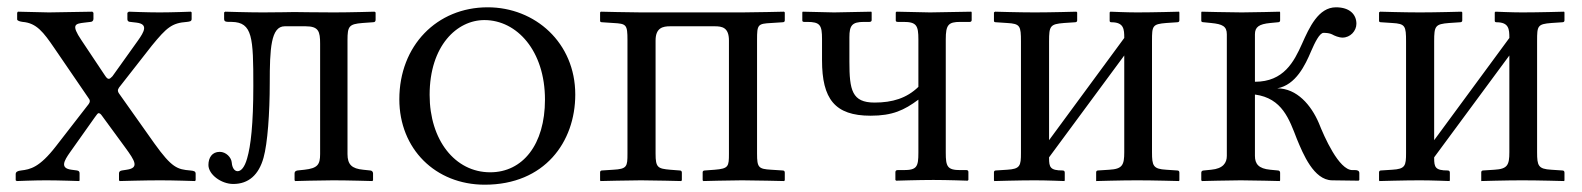

<svg xmlns="http://www.w3.org/2000/svg" viewBox="-20 -494 4334 526"><path d="M211 -432 228 -434C232 -434 236 -437 236 -442V-459L233 -462L114 -460L29 -462L27 -459V-441C27 -437 35 -435 42 -434C80 -431 99 -406 129 -362L222 -226C225 -222 226 -220 226 -217C226 -214 225 -212 223 -209L133 -93C88 -35 63 -30 38 -27C28 -26 23 -23 23 -17V0L26 2C26 2 75 0 106 0C141 0 197 2 197 2L198 0V-19C198 -24 196 -26 191 -27L176 -29C144 -33 155 -53 172 -77L240 -173C245 -180 248 -184 250 -184C253 -184 256 -182 260 -176L323 -90C350 -53 362 -34 327 -29L314 -27C309 -26 306 -24 306 -19V0L308 2C308 2 376 0 419 0C456 0 514 2 514 2L516 0V-18C516 -25 511 -26 501 -27C466 -30 451 -34 403 -101L306 -238C304 -241 303 -243 303 -246C303 -249 304 -250 306 -254L396 -369C437 -419 451 -431 492 -434C499 -435 505 -435 505 -442V-460L503 -462C503 -462 451 -460 417 -460C384 -460 333 -462 333 -462L329 -459V-441C329 -436 333 -434 337 -434L354 -432C387 -428 375 -407 358 -383L288 -285C284 -281 281 -278 278 -278C274 -278 271 -282 267 -288L203 -384C174 -427 186 -429 211 -432Z M631 -25C640 -25 650 -35 657 -60C667 -94 674 -154 674 -259C674 -391 672 -433 615 -434C598 -434 594 -434 594 -443V-460L597 -462C597 -462 660 -460 700 -460C734 -460 786 -461 786 -461C786 -461 853 -460 895 -460C938 -460 1006 -462 1006 -462L1009 -460V-440C1009 -435 1007 -433 1001 -433L973 -431C936 -428 932 -422 932 -384V-72C932 -43 944 -32 975 -29L994 -27C998 -27 1002 -24 1002 -19V0L1000 2C1000 2 932 0 893 0C857 0 789 2 789 2L787 0V-19C787 -24 790 -26 795 -27L814 -29C850 -33 857 -43 857 -72V-374C857 -408 853 -422 817 -422H760C722 -422 719 -360 719 -266C719 -184 713 -101 702 -62C689 -15 661 10 619 10C586 10 551 -16 551 -42C551 -62 561 -78 582 -78C599 -78 614 -63 615 -48C616 -35 622 -25 631 -25Z M1307 -439C1396 -439 1473 -355 1473 -221C1473 -98 1412 -22 1323 -22C1226 -22 1157 -111 1157 -234C1157 -369 1232 -439 1307 -439ZM1556 -235C1556 -377 1446 -474 1316 -474C1177 -474 1074 -369 1074 -222C1074 -86 1173 12 1308 12C1472 12 1556 -105 1556 -235Z M1699 -384V-73C1699 -38 1698 -31 1660 -29L1629 -27C1626 -27 1624 -25 1624 -22V0L1625 2C1625 2 1706 0 1736 0C1766 0 1846 2 1846 2L1848 0V-21C1848 -25 1846 -27 1842 -27L1816 -29C1782 -32 1776 -35 1776 -73V-383C1776 -418 1796 -422 1816 -422H1938C1958 -422 1977 -419 1977 -383V-73C1977 -38 1976 -32 1938 -29L1911 -27C1907 -27 1905 -25 1905 -22V0L1907 2C1907 2 1983 0 2013 0C2044 0 2128 2 2128 2L2130 0V-21C2130 -25 2128 -27 2124 -27L2093 -29C2058 -31 2054 -35 2054 -73V-385C2054 -427 2056 -429 2093 -431L2124 -433C2128 -433 2130 -435 2130 -438V-460L2128 -462C2128 -462 2043 -460 2013 -460H1737C1707 -460 1626 -462 1626 -462L1624 -460V-437C1624 -434 1626 -433 1630 -433L1660 -431C1696 -429 1699 -427 1699 -384Z M2496 -386V-256C2464 -225 2425 -213 2376 -213C2314 -213 2307 -247 2307 -325V-392C2307 -424 2314 -434 2347 -434H2362C2366 -434 2368 -436 2368 -439V-460L2367 -462L2265 -460L2179 -462L2178 -460V-438C2178 -435 2180 -434 2183 -434H2191C2227 -434 2232 -425 2232 -387V-329C2232 -223 2267 -177 2365 -177C2425 -177 2457 -192 2496 -221V-76C2496 -37 2492 -28 2455 -28H2439C2435 -28 2433 -26 2433 -22V-1L2435 1C2435 1 2497 -1 2537 -1C2575 -1 2631 1 2631 1L2633 -1V-23C2633 -26 2631 -28 2628 -28H2611C2575 -28 2571 -38 2571 -76V-386C2571 -426 2578 -434 2611 -434H2637C2640 -434 2642 -436 2642 -439V-460L2641 -462L2528 -460L2436 -462L2434 -460V-438C2434 -435 2436 -434 2440 -434H2455C2491 -434 2496 -424 2496 -386Z M2815 -460C2772 -460 2706 -462 2706 -462L2703 -460V-437C2703 -434 2705 -433 2709 -433L2739 -431C2775 -429 2777 -423 2777 -380V-75C2777 -40 2775 -31 2739 -29L2708 -27C2705 -27 2703 -25 2703 -22V0L2704 2C2704 2 2772 0 2815 0C2847 0 2896 2 2896 2L2897 0V-21C2897 -25 2895 -27 2891 -27C2857 -27 2854 -36 2854 -61V-63L3060 -342V-77C3060 -42 3055 -31 3019 -29L2988 -27C2985 -27 2983 -25 2983 -22V0V2C2983 2 3051 0 3095 0C3140 0 3210 2 3210 2L3211 0V-21C3211 -25 3209 -27 3205 -27L3175 -29C3139 -31 3136 -40 3136 -77V-382C3136 -423 3137 -428 3175 -431L3205 -433C3209 -433 3211 -435 3211 -438V-460L3210 -462C3210 -462 3140 -460 3095 -460C3067 -460 3022 -462 3022 -462L3020 -460V-437C3020 -434 3022 -433 3025 -433C3059 -433 3060 -414 3060 -390L2854 -110V-381C2854 -423 2857 -428 2895 -431L2925 -433C2929 -433 2931 -435 2931 -438V-460L2929 -462C2929 -462 2859 -460 2815 -460Z M3418 -235C3493 -225 3512 -167 3533 -113C3550 -72 3579 -1 3629 0L3702 1L3704 -1V-20C3704 -27 3697 -28 3693 -28H3685C3648 -28 3608 -119 3593 -157C3572 -206 3533 -252 3479 -252C3530 -261 3556 -316 3572 -354C3582 -377 3595 -404 3606 -404C3614 -404 3623 -403 3629 -400C3636 -396 3648 -391 3658 -391C3679 -391 3696 -409 3696 -429C3696 -454 3678 -474 3640 -474C3592 -474 3567 -419 3547 -374C3525 -325 3497 -270 3418 -270V-400C3418 -420 3429 -428 3460 -431L3481 -433C3485 -433 3487 -435 3487 -438V-460L3486 -462C3486 -462 3409 -460 3382 -460C3351 -460 3272 -462 3272 -462L3271 -460V-437C3271 -434 3274 -433 3278 -433L3298 -431C3329 -428 3341 -422 3341 -400V-67C3341 -48 3331 -32 3298 -29L3278 -27C3274 -27 3271 -25 3271 -21V0L3273 2C3273 2 3351 0 3379 0C3410 0 3486 2 3486 2L3487 0V-21C3487 -25 3484 -27 3481 -27L3460 -29C3428 -32 3418 -45 3418 -67Z M3870 -460C3827 -460 3761 -462 3761 -462L3758 -460V-437C3758 -434 3760 -433 3764 -433L3794 -431C3830 -429 3832 -423 3832 -380V-75C3832 -40 3830 -31 3794 -29L3763 -27C3760 -27 3758 -25 3758 -22V0L3759 2C3759 2 3827 0 3870 0C3902 0 3951 2 3951 2L3952 0V-21C3952 -25 3950 -27 3946 -27C3912 -27 3909 -36 3909 -61V-63L4115 -342V-77C4115 -42 4110 -31 4074 -29L4043 -27C4040 -27 4038 -25 4038 -22V0V2C4038 2 4106 0 4150 0C4195 0 4265 2 4265 2L4266 0V-21C4266 -25 4264 -27 4260 -27L4230 -29C4194 -31 4191 -40 4191 -77V-382C4191 -423 4192 -428 4230 -431L4260 -433C4264 -433 4266 -435 4266 -438V-460L4265 -462C4265 -462 4195 -460 4150 -460C4122 -460 4077 -462 4077 -462L4075 -460V-437C4075 -434 4077 -433 4080 -433C4114 -433 4115 -414 4115 -390L3909 -110V-381C3909 -423 3912 -428 3950 -431L3980 -433C3984 -433 3986 -435 3986 -438V-460L3984 -462C3984 -462 3914 -460 3870 -460Z"/></svg>

Font: Linux Libertine O C
Style: Regular
Weight: 400
Designer: Philipp H. Poll
Foundry: Philipp H. Poll
Version: Version 4.0.3